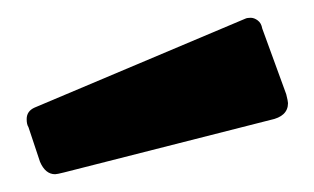

<svg xmlns="http://www.w3.org/2000/svg" viewBox="-20 -772 353 216"><path d="M302 -666Q304 -658 304 -656Q304 -641 284 -637L52 -578Q44 -576 42 -576Q31 -576 25 -590L12 -629Q10 -632 10 -638Q10 -647 19 -651L256 -751Q258 -752 262 -752Q266 -752 270 -749Q274 -746 275 -740Z"/></svg>

Font: Libre Franklin ExtraBold
Style: Regular
Weight: 800
Designer: Pablo Impallari, Rodrigo Fuenzalida
Foundry: Impallari Type
Version: Version 1.002; ttfautohint (v1.5)